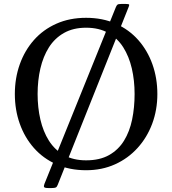

<svg xmlns="http://www.w3.org/2000/svg" viewBox="-20 -850 870 970"><path d="M593 -830Q578 -830 573.5 -826.5Q569 -823 565 -813L204.5 79Q200 90.5 203 95.2Q206 100 224.5 100H240.5Q256 100 261.8 97.2Q267.5 94.5 271.5 84L630 -815Q634 -824.5 632 -827.2Q630 -830 615.5 -830ZM55 -375Q55 -295 79.8 -225.2Q104.5 -155.5 151.2 -102.5Q198 -49.5 264.8 -19.8Q331.5 10 415 10Q495 10 561 -19.8Q627 -49.5 675 -102.5Q723 -155.5 749 -225.2Q775 -295 775 -375Q775 -455 750.2 -524.8Q725.5 -594.5 678.8 -647.5Q632 -700.5 565.2 -730.2Q498.5 -760 415 -760Q331.5 -760 264.8 -730.2Q198 -700.5 151.2 -647.5Q104.5 -594.5 79.8 -524.8Q55 -455 55 -375ZM170 -375Q170 -443.5 184 -504Q198 -564.5 227.2 -610.8Q256.5 -657 303.2 -683.5Q350 -710 415 -710Q480.5 -710 527 -683.5Q573.5 -657 602.8 -610.8Q632 -564.5 646 -504Q660 -443.5 660 -375Q660 -307 647.5 -246.2Q635 -185.5 606.5 -139.2Q578 -93 531 -66.5Q484 -40 415 -40Q350 -40 303.2 -66.5Q256.5 -93 227.2 -139.2Q198 -185.5 184 -246.2Q170 -307 170 -375Z"/></svg>

Font: Besley
Style: Regular
Weight: 400
Designer: Owen Earl
Foundry: indestructible type*
Version: Version 4.000